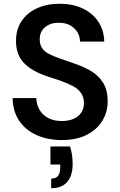

<svg xmlns="http://www.w3.org/2000/svg" viewBox="-20 -732 640 1020"><path d="M308 12Q232 12 173 -15Q114 -42 81 -92Q48 -142 47 -211H173Q174 -176 190 -148.5Q206 -121 236 -105Q266 -89 308 -89Q344 -89 370.5 -100.5Q397 -112 411.5 -133.5Q426 -155 426 -184Q426 -215 411 -237Q396 -259 369.5 -273.5Q343 -288 308.5 -300.5Q274 -313 235 -325Q150 -353 107.5 -397Q65 -441 65 -514Q65 -575 94 -619Q123 -663 175.5 -687.5Q228 -712 297 -712Q367 -712 419.5 -687Q472 -662 502 -617.5Q532 -573 534 -511H405Q405 -537 392 -559.5Q379 -582 354.5 -596.5Q330 -611 295 -611Q265 -612 241.5 -601.5Q218 -591 204.5 -571.5Q191 -552 191 -523Q191 -495 203.5 -476.5Q216 -458 240 -445.5Q264 -433 296 -422Q328 -411 365 -398Q418 -381 460.5 -356.5Q503 -332 527.5 -293Q552 -254 552 -192Q552 -138 524.5 -91.5Q497 -45 442.5 -16.5Q388 12 308 12ZM252 268V217Q277 217 288.5 202Q300 187 300 157V142H248V46H352Q360 70 363 94Q366 118 366 138Q366 201 337 234.5Q308 268 252 268Z"/></svg>

Font: DM Sans 12pt SemiBold
Style: Regular
Weight: 600
Version: Version 4.004;gftools[0.9.30]